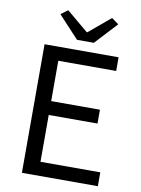

<svg xmlns="http://www.w3.org/2000/svg" viewBox="-101 -1011 790 1078"><g transform="rotate(10 294.5 -472.0)"><path d="M101 0H534V-79H193V-346H471V-425H193V-655H523V-733H101ZM276 -789H372L489 -915L449 -944L326 -841H322L199 -944L159 -915Z"/></g></svg>

Font: Noto Sans CJK HK
Style: Regular
Weight: 400
Designer: Ryoko NISHIZUKA 西塚涼子 (kana, bopomofo & ideographs); Paul D. Hunt (Latin, Greek & Cyrillic); Sandoll Communications 산돌커뮤니
Foundry: Adobe
Version: Version 2.004;hotconv 1.0.118;makeotfexe 2.5.65603